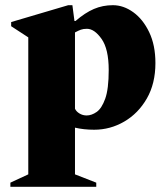

<svg xmlns="http://www.w3.org/2000/svg" viewBox="-20 -490 644 740"><path d="M20 230V214L89 182V-346L23 -389V-405L243 -470H259L267 -409H271Q308 -441 342 -455.5Q376 -470 415 -470Q456 -470 493.5 -443Q531 -416 555 -366Q579 -316 579 -247Q579 -168 546 -110.5Q513 -53 459 -21.5Q405 10 343 10Q323 10 304.5 8Q286 6 269 2V182L351 214V230ZM315 -379Q301 -379 291.5 -375.5Q282 -372 269 -365V-71Q274 -60 286.5 -52.5Q299 -45 314 -45Q333 -45 352.5 -58.5Q372 -72 385.5 -109.5Q399 -147 399 -220Q399 -301 371.5 -340Q344 -379 315 -379Z"/></svg>

Font: Spectral ExtraBold
Style: Regular
Weight: 800
Designer: Jean-Baptiste Levee
Foundry: Production Type
Version: Version 2.001